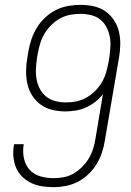

<svg xmlns="http://www.w3.org/2000/svg" viewBox="-20 -763 540 791"><path d="M201 8Q177 8 153.5 4.5Q130 1 109 -9Q88 -19 72 -34.5Q56 -50 47 -70.5Q38 -91 35.5 -115Q33 -139 37 -163Q37 -164 37.5 -165.5Q38 -167 38 -169H78Q78 -168 77.5 -166.5Q77 -165 77 -164Q73 -136 79 -109Q85 -82 102.5 -63Q120 -44 146.5 -36.5Q173 -29 201 -29Q221 -29 242.5 -33Q264 -37 283 -48Q302 -59 318 -75Q334 -91 345.5 -110Q357 -129 363.5 -149.5Q370 -170 373 -190L404 -375Q390 -357 372 -343Q354 -329 333.5 -320Q313 -311 291.5 -307.5Q270 -304 249 -304Q221 -304 194.5 -310.5Q168 -317 147 -332.5Q126 -348 112 -370.5Q98 -393 92.5 -419Q87 -445 87.5 -472.5Q88 -500 93 -528L97 -551Q101 -576 109.5 -601Q118 -626 132 -649Q146 -672 166.5 -691Q187 -710 211 -722Q235 -734 261 -738.5Q287 -743 312 -743Q340 -743 366.5 -737Q393 -731 414 -716.5Q435 -702 449.5 -680Q464 -658 470 -632.5Q476 -607 475.5 -579Q475 -551 470 -524L412 -184Q408 -159 400 -134.5Q392 -110 378 -87Q364 -64 344 -45Q324 -26 300.5 -14Q277 -2 251.5 3Q226 8 201 8ZM251 -341Q272 -341 293 -345Q314 -349 333.5 -359.5Q353 -370 369.5 -386Q386 -402 397.5 -420.5Q409 -439 415.5 -459.5Q422 -480 426 -501L431 -530Q434 -552 435 -573.5Q436 -595 431.5 -615.5Q427 -636 417 -654Q407 -672 391 -684Q375 -696 354 -701Q333 -706 312 -706Q291 -706 269.5 -702Q248 -698 228.5 -687.5Q209 -677 192.5 -661Q176 -645 164.5 -626Q153 -607 146.5 -586.5Q140 -566 136 -545L132 -522Q129 -500 128 -478Q127 -456 131 -435Q135 -414 145 -395.5Q155 -377 171 -364.5Q187 -352 208 -346.5Q229 -341 251 -341Q251 -341 251 -341Q251 -341 251 -341Z"/></svg>

Font: iosevka_custom_sans_ss08 XLt
Style: Italic
Weight: 200
Italic angle: -10°
Designer: Belleve Invis
Foundry: Belleve Invis
Version: Version 10.3.0; ttfautohint (v1.8.3)